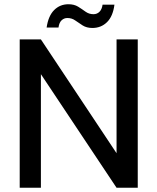

<svg xmlns="http://www.w3.org/2000/svg" viewBox="-20 -886 742 906"><path d="M73 0V-700H173L530 -163V-700H630V0H530L173 -536V0ZM416 -754Q389 -754 370 -766Q351 -778 335 -789.5Q319 -801 298 -801Q282 -801 270.5 -790Q259 -779 256 -756H200Q208 -811 235.5 -838.5Q263 -866 303 -866Q330 -866 348.5 -854.5Q367 -843 383.5 -831Q400 -819 421 -819Q438 -819 449.5 -830.5Q461 -842 464 -864H520Q513 -809 485 -781.5Q457 -754 416 -754Z"/></svg>

Font: DM Sans 17pt Medium
Style: Regular
Weight: 500
Version: Version 4.004;gftools[0.9.30]